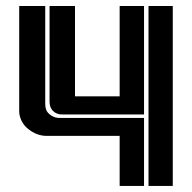

<svg xmlns="http://www.w3.org/2000/svg" viewBox="-20 -610 630 630"><path d="M546.9 -590.3V0H467.3V-590.3ZM142.6 -590.3H226.1V-293.9H372.6V-590.3H452.6V-234.4H183.1Q165.5 -234.4 153.8 -246.1Q142.6 -257.3 142.6 -276.4ZM372.6 -164.1H133.3Q100.6 -164.1 72.3 -187Q58.1 -198.2 50.5 -214.1Q43 -230 43 -245.1V-590.3H128.4V-270Q128.4 -249.5 137.7 -239.7Q153.8 -223.1 174.8 -223.1H452.6V0H372.6Z"/></svg>

Font: Ebtekar Inline 2
Style: Inline-2
Weight: 500
Designer: Arman Khorramak
Foundry: Arman Khorramak
Version: Version 2.000